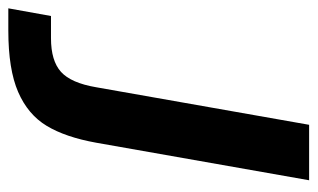

<svg xmlns="http://www.w3.org/2000/svg" viewBox="-320 -342 745 450"><g transform="rotate(90 52.0 -117.5)"><path d="M-135 135H-83Q-30 135 -4 111.5Q22 88 32 29L120 -470H250L162 29Q149 101 122.5 145Q96 189 43 212Q-10 235 -101 235H-153Z"/></g></svg>

Font: KoHo
Style: Bold Italic
Weight: 700
Italic angle: -10°
Version: Version 1.000; ttfautohint (v1.6)